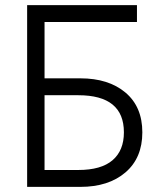

<svg xmlns="http://www.w3.org/2000/svg" viewBox="-20 -730 640 750"><path d="M86 0V-710H515V-644H154V-424H294Q404 -424 470 -368.5Q536 -313 536 -213Q536 -113 470 -56.5Q404 0 294 0ZM154 -66H286Q375 -66 419.5 -104Q464 -142 464 -213Q464 -358 286 -358H154Z"/></svg>

Font: Geist Mono Light
Style: Regular
Weight: 300
Monospace: yes
Designer: Basement.studio, Andrés Briganti, Mateo Zaragoza
Foundry: Basement.studio, Vercel, Andrés Briganti, Guido Ferreyra, Mateo Zaragoza
Version: Version 1.500; ttfautohint (v1.8.4.7-5d5b)